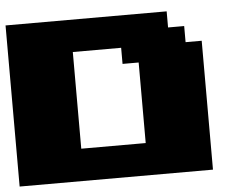

<svg xmlns="http://www.w3.org/2000/svg" viewBox="-47 -684 969 742"><g transform="rotate(-5 437.5 -312.5)"><path d="M0 0H750V-500H687.5V-562.5H625V-625H0ZM500 -125H250V-500H437.5V-437.5H500Z"/></g></svg>

Font: Faithful 32x
Style: Bold
Weight: 400
Foundry: Faithful Resource Pack
Version: Version 1.0; January 27, 2023